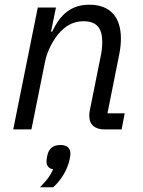

<svg xmlns="http://www.w3.org/2000/svg" viewBox="-20 -548 605 813"><path d="M113 0 171 -288C179 -329 205 -383 239 -417C267 -445 297 -458 334 -458C389 -458 413 -429 413 -371C413 -359 412 -338 408 -318L360 -79C358 -69 358 -64 358 -58C358 -18 384 0 422 0H495L508 -68H435L485 -318C490 -343 492 -366 492 -385C492 -474 448 -528 359 -528C285 -528 237 -491 201 -414H196L217 -516H140L36 0ZM236 66C203 66 186 82 180 112C177 127 177 132 177 136C177 155 188 166 205 169C192 197 180 214 149 245H205C238 216 266 171 275 126C278 111 278 107 278 102C278 80 265 66 236 66Z"/></svg>

Font: Braiins Sans
Style: Italic
Weight: 400
Italic angle: -11.31°
Designer: Mike Abbink, Paul van der Laan, Pieter van Rosmalen, Jiri Chlebus, Lubos Buracinsky
Foundry: Bold Monday, Sudetype
Version: Version 1.000;hotconv 1.0.109;makeotfexe 2.5.65596